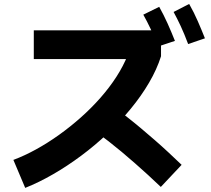

<svg xmlns="http://www.w3.org/2000/svg" viewBox="-20 -873 1040 947"><path d="M104.3 53.7 46 -84.3Q100.5 -104.7 157.7 -136.1Q214.8 -167.5 270.8 -207.5Q326.7 -247.5 378.6 -293.6Q430.5 -339.7 475.3 -390.5Q520 -441.3 554.2 -494.3Q588.3 -547.2 609.3 -599.8L645.5 -581.7H146.7V-723.3H774.2V-595.5Q753.8 -531 715.3 -465.3Q676.8 -399.5 624.5 -336Q572.2 -272.5 510.1 -213.8Q448 -155.2 379.8 -104.5Q311.7 -53.8 241.9 -13.6Q172.2 26.7 104.3 53.7ZM773.2 49Q742.7 19.7 710.6 -9.6Q678.5 -38.8 645.6 -67.8Q612.7 -96.8 580.1 -124Q547.5 -151.2 516.3 -175.5Q485 -199.8 456.2 -221L543.2 -343.7Q573.7 -321.7 607.1 -295.6Q640.5 -269.5 674.8 -240.7Q709.2 -211.8 743.4 -182Q777.7 -152.2 811 -121.2Q844.3 -90.2 875.8 -60ZM760 -643.8Q740.2 -693.8 722.8 -730.8Q705.3 -767.8 686.8 -800.7L765.3 -839.3Q788 -798.8 807.2 -755.9Q826.3 -713 842.8 -671.3ZM908 -655.7Q888.8 -706.7 871.3 -744.3Q853.8 -781.8 836.2 -814L913 -853.5Q936.7 -812 955.4 -768.9Q974.2 -725.8 990.8 -684Z"/></svg>

Font: Murecho Thin
Style: Regular
Weight: 100
Designer: Neil Summerour
Foundry: Positype
Version: Version 1.010